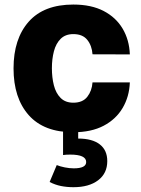

<svg xmlns="http://www.w3.org/2000/svg" viewBox="-20 -568 610 831"><path d="M297.4 -548.3Q375 -548.3 428.5 -520.5Q481.9 -492.7 510.7 -444.1Q539.6 -395.5 542 -332.5L380.4 -333Q377.9 -370.1 357.9 -395.3Q337.9 -420.4 297.4 -420.4Q263.2 -420.4 242.7 -400.1Q222.2 -379.9 213.4 -346.2Q204.6 -312.5 204.6 -272.9Q204.6 -232.9 213.1 -199Q221.7 -165 242.2 -144.3Q262.7 -123.5 297.4 -123.5Q337.9 -123.5 357.9 -149.2Q377.9 -174.8 380.4 -211.4H542Q539.6 -149.4 510.7 -100.6Q481.9 -51.8 428.5 -23.7Q375 4.4 297.4 4.4Q169.9 4.4 104.2 -69.8Q38.6 -144 38.6 -272Q38.6 -399.9 104.2 -474.1Q169.9 -548.3 297.4 -548.3ZM444.3 129.4Q444.3 182.1 404.8 212.2Q365.2 242.2 297.9 242.2Q269.5 242.2 243.9 237.1Q218.3 231.9 194.8 219.7L225.6 146.5Q239.7 152.3 260.3 156.5Q280.8 160.6 299.3 160.6Q353 160.6 353 133.3Q353 101.1 283.7 101.1Q266.6 101.1 252.9 103V-0.5H318.4V31.7Q379.4 31.7 411.9 56.9Q444.3 82 444.3 129.4Z"/></svg>

Font: Estedad-FD ExtraBold
Style: Regular
Weight: 800
Designer: Amin Abedi
Version: Version 7.3